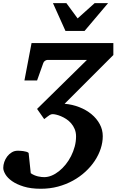

<svg xmlns="http://www.w3.org/2000/svg" viewBox="-85 -937 720 1186"><path d="M314 -295.9Q361.8 -292 404.8 -275.1Q447.8 -258.3 480 -231.7Q512.2 -205.1 531 -170.4Q549.8 -135.7 549.8 -96.2Q549.8 -57.6 537.1 -18.8Q524.4 20 500.5 56.2Q476.6 92.3 442.4 123.8Q408.2 155.3 365.7 178.7Q323.2 202.1 273.2 215.6Q223.1 229 167 229Q105.5 229 61.5 215.3Q17.6 201.7 -10.5 181.9Q-38.6 162.1 -51.8 139.6Q-64.9 117.2 -64.9 100.1Q-64.9 82.5 -58.6 63.7Q-52.2 44.9 -40.5 29.5Q-28.8 14.2 -12.5 4.2Q3.9 -5.9 23.9 -5.9Q28.3 -5.9 37.6 -5.6Q46.9 -5.4 57.4 -3.9Q67.9 -2.4 77.4 0.2Q86.9 2.9 91.8 7.8L105 132.8Q115.2 140.1 126.7 145Q138.2 149.9 149.7 152.6Q161.1 155.3 171.1 156.2Q181.2 157.2 188 157.2Q210.9 157.2 234.4 147.5Q257.8 137.7 279.8 120.1Q301.8 102.5 320.8 78.9Q339.8 55.2 354 27.1Q368.2 -1 376.5 -31.7Q384.8 -62.5 384.8 -94.2Q384.8 -119.6 376.2 -139.9Q367.7 -160.2 354.2 -175.5Q340.8 -190.9 324.2 -201.7Q307.6 -212.4 291.7 -219Q275.9 -225.6 262.2 -228.8Q248.5 -231.9 241.2 -231.9Q235.4 -231.9 231.2 -230.7Q227.1 -229.5 221.7 -226.3Q216.3 -223.1 208.5 -217Q200.7 -210.9 188 -201.2L144 -264.2L452.1 -566.9H208Q202.1 -566.9 193.6 -561.8Q185.1 -556.6 182.1 -546.9L144 -439.9H65.9L109.9 -670.9H615.2V-597.2ZM437.5 -746.1H319.3L242.2 -917.5H325.2L394.5 -823.2L499.5 -917.5H582.5Z"/></svg>

Font: Charis SIL Phon
Style: Bold Italic
Weight: 700
Italic angle: -11°
Foundry: SIL International
Version: Version 5.000